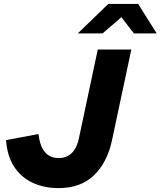

<svg xmlns="http://www.w3.org/2000/svg" viewBox="-20 -954 823 984"><path d="M280 10Q206 10 147 -17.5Q88 -45 52.5 -99.5Q17 -154 11 -236L177 -267Q185 -203 211 -173.5Q237 -144 281 -144Q322 -144 348.5 -170.5Q375 -197 385 -248L481 -700H653L554 -235Q530 -122 462 -56Q394 10 280 10ZM379 -783 535 -934H688L783 -783H666L602 -866L506 -783Z"/></svg>

Font: Red Hat Mono
Style: Italic
Weight: 400
Italic angle: -12°
Monospace: yes
Designer: Pentagram, MCKL
Foundry: MCKL
Version: Version 1.030